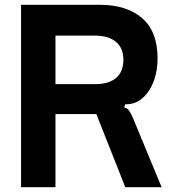

<svg xmlns="http://www.w3.org/2000/svg" viewBox="-20 -783 729 803"><path d="M68 0V-763H397Q509 -763 574 -707.5Q639 -652 639 -538Q639 -494 627 -455.5Q615 -417 593 -390Q556 -345 504 -347L499 -334Q512 -331 519 -321.5Q526 -312 535 -292L656 0H504L383 -306H212V0ZM377 -431Q435 -431 465.5 -457Q496 -483 496 -533Q496 -582 465 -608Q434 -634 377 -634H212V-431Z"/></svg>

Font: Open Sauce Sans
Style: Bold
Weight: 700
Designer: Alfredo Marco Pradil
Foundry: Creative Sauce Fz LLC
Version: Version 1.477